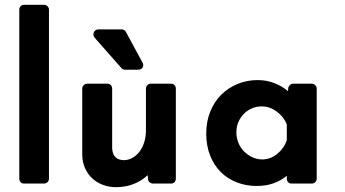

<svg xmlns="http://www.w3.org/2000/svg" viewBox="-20 -761 1429 796"><path d="M163 -741Q171 -741 177 -735Q183 -729 183 -721V-20Q183 -12 177 -6Q171 0 163 0H78Q71 0 65.5 -6Q60 -12 60 -20V-721Q60 -729 65.5 -735Q71 -741 78 -741Z M690 -414Q698 -414 703.5 -408Q709 -402 709 -394V-20Q709 -12 703.5 -6Q698 0 690 0H613Q607 0 600.5 -5Q594 -10 594 -18L592 -34Q591 -37 591 -32Q591 -27 591 -34Q567 -11 533.5 2Q500 15 461 15Q431 15 405.5 5Q380 -5 361.5 -22.5Q343 -40 332.5 -64Q322 -88 321 -117V-394Q321 -402 327 -408Q333 -414 342 -414H426Q434 -414 439.5 -408Q445 -402 445 -394V-147Q447 -98 493 -97Q512 -97 529 -106.5Q546 -116 558.5 -132.5Q571 -149 578 -171.5Q585 -194 585 -221V-394Q585 -402 591 -408Q597 -414 605 -414ZM486 -639Q491 -639 496 -635.5Q501 -632 503 -627L570 -503Q577 -491 571.5 -481.5Q566 -472 552 -472H498Q490 -472 484 -478L373 -604Q364 -615 369 -627Q374 -639 388 -639Z M1273 -414Q1281 -414 1287 -408Q1293 -402 1293 -394V-20Q1293 -12 1287 -6Q1281 0 1273 0H1188Q1180 0 1174.5 -6Q1169 -12 1169 -20V-32Q1146 -13 1115 -1.5Q1084 10 1044 10Q1000 10 961.5 -5Q923 -20 895 -48Q867 -76 851 -116.5Q835 -157 835 -207Q835 -257 851.5 -298Q868 -339 897 -368Q926 -397 965 -413Q1004 -429 1048 -429Q1086 -429 1118.5 -416Q1151 -403 1174 -383Q1174 -387 1174.5 -389Q1175 -391 1175 -395Q1175 -401 1181 -407.5Q1187 -414 1195 -414ZM1169 -245Q1158 -275 1128.5 -297.5Q1099 -320 1065 -320Q1044 -320 1025 -312Q1006 -304 991.5 -289.5Q977 -275 968.5 -255.5Q960 -236 960 -212Q960 -189 968.5 -168.5Q977 -148 992 -133Q1007 -118 1026.5 -109Q1046 -100 1067 -100Q1102 -100 1130.5 -124Q1159 -148 1169 -180Z"/></svg>

Font: Stadtwerke
Style: Bold
Weight: 700
Designer: Santiago Orozco
Foundry: Typemade
Version: Version 1.003